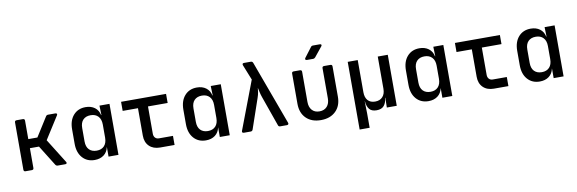

<svg xmlns="http://www.w3.org/2000/svg" viewBox="-61 -1322 6123 2039"><g transform="rotate(-10 3000.0 -302.5)"><path d="M114 0Q94 0 94 -20V-530Q94 -550 114 -550H182Q202 -550 202 -530V-331H300L430 -537Q438 -550 454 -550H532Q544 -550 548 -543Q552 -536 545 -526L392 -285L555 -24Q562 -14 558 -7Q554 0 542 0H462Q446 0 437 -13L300 -233H202V-20Q202 0 182 0Z M859 10Q777 10 727.5 -46Q678 -102 678 -197V-352Q678 -448 727.5 -504Q777 -560 859 -560Q918 -560 957.5 -530.5Q997 -501 1008 -448H1011L1008 -550H1116V0H1009V-102H1008Q997 -49 957.5 -19.5Q918 10 859 10ZM897 -84Q949 -84 978.5 -115.5Q1008 -147 1008 -205V-346Q1008 -403 978.5 -434.5Q949 -466 897 -466Q845 -466 815.5 -435.5Q786 -405 786 -347V-203Q786 -145 815.5 -114.5Q845 -84 897 -84Z M1565 0Q1492 0 1449 -42Q1406 -84 1406 -156V-452H1241V-550H1726V-452H1514V-157Q1514 -131 1529 -114.5Q1544 -98 1570 -98H1721V0Z M2059 10Q1977 10 1927.5 -46Q1878 -102 1878 -197V-352Q1878 -448 1927.5 -504Q1977 -560 2059 -560Q2118 -560 2157.5 -530.5Q2197 -501 2208 -448H2211L2208 -550H2316V0H2209V-102H2208Q2197 -49 2157.5 -19.5Q2118 10 2059 10ZM2097 -84Q2149 -84 2178.5 -115.5Q2208 -147 2208 -205V-346Q2208 -403 2178.5 -434.5Q2149 -466 2097 -466Q2045 -466 2015.5 -435.5Q1986 -405 1986 -347V-203Q1986 -145 2015.5 -114.5Q2045 -84 2097 -84Z M2468 0Q2457 0 2452.5 -6.5Q2448 -13 2452 -23L2649 -542L2583 -707Q2575 -730 2599 -730H2672Q2688 -730 2695 -714L2949 -23Q2953 -13 2948 -6.5Q2943 0 2933 0H2860Q2843 0 2838 -16L2724 -339Q2713 -370 2707 -398.5Q2701 -427 2697 -444Q2696 -427 2691.5 -398.5Q2687 -370 2676 -339L2565 -16Q2559 0 2542 0Z M3299 10Q3199 10 3140.5 -47.5Q3082 -105 3082 -204V-530Q3082 -550 3102 -550H3170Q3190 -550 3190 -530V-205Q3190 -149 3219 -116.5Q3248 -84 3299 -84Q3351 -84 3380.5 -116.5Q3410 -149 3410 -205V-530Q3410 -550 3430 -550H3498Q3518 -550 3518 -530V-204Q3518 -105 3458.5 -47.5Q3399 10 3299 10ZM3262 -645Q3250 -645 3246 -652Q3242 -659 3249 -669L3328 -773Q3336 -785 3352 -785H3425Q3438 -785 3441.5 -778Q3445 -771 3437 -761L3353 -657Q3343 -645 3328 -645Z M3685 180V-550H3793V-203Q3793 -147 3820.5 -115.5Q3848 -84 3900 -84Q3951 -84 3980 -115.5Q4009 -147 4009 -203V-550H4117V0H4010L4012 -105H4009Q4005 -52 3979 -21Q3953 10 3899 10Q3845 10 3820.5 -21Q3796 -52 3792 -105H3790L3793 23V180Z M4459 10Q4377 10 4327.5 -46Q4278 -102 4278 -197V-352Q4278 -448 4327.5 -504Q4377 -560 4459 -560Q4518 -560 4557.5 -530.5Q4597 -501 4608 -448H4611L4608 -550H4716V0H4609V-102H4608Q4597 -49 4557.5 -19.5Q4518 10 4459 10ZM4497 -84Q4549 -84 4578.5 -115.5Q4608 -147 4608 -205V-346Q4608 -403 4578.5 -434.5Q4549 -466 4497 -466Q4445 -466 4415.5 -435.5Q4386 -405 4386 -347V-203Q4386 -145 4415.5 -114.5Q4445 -84 4497 -84Z M5165 0Q5092 0 5049 -42Q5006 -84 5006 -156V-452H4841V-550H5326V-452H5114V-157Q5114 -131 5129 -114.5Q5144 -98 5170 -98H5321V0Z M5659 10Q5577 10 5527.5 -46Q5478 -102 5478 -197V-352Q5478 -448 5527.5 -504Q5577 -560 5659 -560Q5718 -560 5757.5 -530.5Q5797 -501 5808 -448H5811L5808 -550H5916V0H5809V-102H5808Q5797 -49 5757.5 -19.5Q5718 10 5659 10ZM5697 -84Q5749 -84 5778.5 -115.5Q5808 -147 5808 -205V-346Q5808 -403 5778.5 -434.5Q5749 -466 5697 -466Q5645 -466 5615.5 -435.5Q5586 -405 5586 -347V-203Q5586 -145 5615.5 -114.5Q5645 -84 5697 -84Z"/></g></svg>

Font: Pitagon Sans Mono SemiBold
Style: Regular
Weight: 600
Monospace: yes
Designer: Travis Tran
Foundry: Pitagon
Version: Version 1.001; ttfautohint (v1.8.4.7-5d5b);gftools[0.9.26]